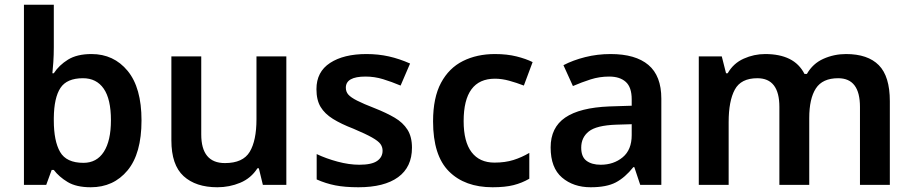

<svg xmlns="http://www.w3.org/2000/svg" viewBox="-20 -780 3851 810"><path d="M207 -580Q207 -548 205 -518Q203 -488 201 -471H207Q229 -505 267 -528.5Q305 -552 366 -552Q460 -552 518.5 -481Q577 -410 577 -272Q577 -132 518 -61Q459 10 363 10Q302 10 265.5 -12Q229 -34 207 -63H198L175 0H81V-760H207ZM330 -450Q262 -450 235 -409Q208 -368 207 -283V-272Q207 -185 233.5 -139Q260 -93 332 -93Q388 -93 418 -139.5Q448 -186 448 -273Q448 -362 417.5 -406Q387 -450 330 -450Z M1188 -542V0H1089L1072 -70H1066Q1039 -28 993.5 -9Q948 10 897 10Q806 10 754.5 -37Q703 -84 703 -188V-542H829V-213Q829 -92 929 -92Q1005 -92 1033.5 -139.5Q1062 -187 1062 -277V-542Z M1718 -157Q1718 -75 1659.5 -32.5Q1601 10 1492 10Q1435 10 1394.5 2Q1354 -6 1316 -23V-130Q1356 -111 1404.5 -98Q1453 -85 1496 -85Q1548 -85 1571 -101Q1594 -117 1594 -144Q1594 -160 1585 -172.5Q1576 -185 1549.5 -200Q1523 -215 1471 -237Q1419 -257 1384.5 -278.5Q1350 -300 1332.5 -329Q1315 -358 1315 -404Q1315 -477 1372.5 -514.5Q1430 -552 1526 -552Q1576 -552 1620.5 -542Q1665 -532 1710 -512L1670 -419Q1632 -435 1596 -446Q1560 -457 1522 -457Q1439 -457 1439 -410Q1439 -393 1449.5 -381Q1460 -369 1486.5 -355.5Q1513 -342 1562 -323Q1610 -304 1645 -283.5Q1680 -263 1699 -233Q1718 -203 1718 -157Z M2058 10Q1941 10 1874 -57Q1807 -124 1807 -268Q1807 -368 1840.5 -430.5Q1874 -493 1933 -522.5Q1992 -552 2068 -552Q2119 -552 2159 -542Q2199 -532 2227 -518L2190 -419Q2159 -431 2128 -439.5Q2097 -448 2068 -448Q1936 -448 1936 -269Q1936 -182 1969.5 -138Q2003 -94 2066 -94Q2111 -94 2146 -105Q2181 -116 2213 -135V-26Q2182 -8 2146.5 1Q2111 10 2058 10Z M2556 -552Q2661 -552 2715.5 -506Q2770 -460 2770 -364V0H2681L2656 -75H2652Q2617 -31 2578 -10.5Q2539 10 2472 10Q2399 10 2351 -31Q2303 -72 2303 -158Q2303 -242 2364.5 -284Q2426 -326 2551 -331L2645 -334V-361Q2645 -412 2620 -434.5Q2595 -457 2550 -457Q2509 -457 2471.5 -445Q2434 -433 2397 -417L2357 -505Q2397 -526 2448.5 -539Q2500 -552 2556 -552ZM2579 -254Q2496 -251 2464 -225.5Q2432 -200 2432 -157Q2432 -118 2454.5 -101.5Q2477 -85 2514 -85Q2569 -85 2607 -116.5Q2645 -148 2645 -210V-256Z M3549 -552Q3641 -552 3687.5 -505Q3734 -458 3734 -353V0H3608V-329Q3608 -450 3516 -450Q3450 -450 3422 -407Q3394 -364 3394 -282V0H3268V-329Q3268 -450 3175 -450Q3106 -450 3080 -402Q3054 -354 3054 -265V0H2928V-542H3025L3043 -471H3050Q3074 -513 3117.5 -532.5Q3161 -552 3208 -552Q3269 -552 3310.5 -531.5Q3352 -511 3374 -468H3384Q3409 -512 3454 -532Q3499 -552 3549 -552Z"/></svg>

Font: Noto Sans Malayalam SemiBold
Style: Regular
Weight: 600
Designer: Jelle Bosma - Monotype Design Team
Foundry: Monotype Imaging Inc.
Version: Version 2.104; ttfautohint (v1.8.4.7-5d5b)